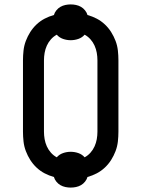

<svg xmlns="http://www.w3.org/2000/svg" viewBox="-20 -802 640 869"><path d="M300 47Q288 47 276 44.5Q264 42 253.5 36Q243 30 235 20Q227 10 224 -1Q202 -7 182 -17.5Q162 -28 145.5 -43.5Q129 -59 117 -78Q105 -97 97 -118Q89 -139 86.5 -161.5Q84 -184 84 -206V-529Q84 -551 86.5 -573.5Q89 -596 97 -617Q105 -638 117 -657Q129 -676 145.5 -691.5Q162 -707 182 -717.5Q202 -728 224 -734Q227 -745 235 -755Q243 -765 253.5 -771Q264 -777 276 -779.5Q288 -782 300 -782Q312 -782 324 -779.5Q336 -777 346.5 -771Q357 -765 365 -755Q373 -745 376 -734Q398 -728 418 -717.5Q438 -707 454.5 -691.5Q471 -676 483 -657Q495 -638 503 -617Q511 -596 513.5 -573.5Q516 -551 516 -529V-206Q516 -184 513.5 -161.5Q511 -139 503 -118Q495 -97 483 -78Q471 -59 454.5 -43.5Q438 -28 418 -17.5Q398 -7 376 -1Q373 10 365 20Q357 30 346.5 36Q336 42 324 44.5Q312 47 300 47ZM363 -90Q378 -98 389.5 -111Q401 -124 408 -139.5Q415 -155 418 -172Q421 -189 421 -206V-529Q421 -546 418 -563Q415 -580 408 -595.5Q401 -611 389.5 -624Q378 -637 363 -645Q352 -632 335 -626Q318 -620 300 -620Q282 -620 265 -626Q248 -632 237 -645Q222 -637 210.5 -624Q199 -611 192 -595.5Q185 -580 182 -563Q179 -546 179 -529V-206Q179 -189 182 -172Q185 -155 192 -139.5Q199 -124 210.5 -111Q222 -98 237 -90Q248 -103 265 -109Q282 -115 300 -115Q318 -115 335 -109Q352 -103 363 -90Z"/></svg>

Font: Iosevka Etoile Medium
Style: Regular
Weight: 500
Designer: Belleve Invis
Foundry: Belleve Invis
Version: Version 22.1.2; ttfautohint (v1.8.4)